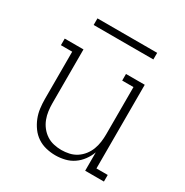

<svg xmlns="http://www.w3.org/2000/svg" viewBox="-161 -820 923 958"><g transform="rotate(30 300.0 -340.5)"><path d="M287 8Q260 8 233 1.5Q206 -5 183.5 -20Q161 -35 145 -57Q129 -79 119 -104Q109 -129 105.5 -156Q102 -183 102 -210V-482H37V-520H145V-210Q145 -188 148 -165.5Q151 -143 159 -122Q167 -101 181 -83Q195 -65 214 -52.5Q233 -40 255.5 -35Q278 -30 300 -30Q322 -30 344.5 -35Q367 -40 386 -52.5Q405 -65 419 -83Q433 -101 441 -122Q449 -143 452 -165.5Q455 -188 455 -210V-482H390V-520H498V-38H563V0H455V-106Q446 -81 429.5 -58.5Q413 -36 390.5 -20.5Q368 -5 341 1.5Q314 8 287 8ZM128 -651V-689H472V-651Z"/></g></svg>

Font: Iosevka Etoile Extralight
Style: Regular
Weight: 200
Designer: Belleve Invis
Foundry: Belleve Invis
Version: Version 22.1.2; ttfautohint (v1.8.4)